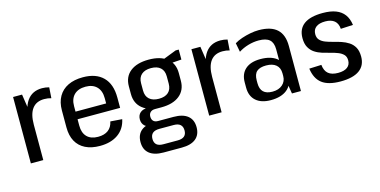

<svg xmlns="http://www.w3.org/2000/svg" viewBox="-73 -942 2984 1508"><g transform="rotate(-15 1419.0 -188.0)"><path d="M75 -540H148L176 -354V0H75ZM147 -312Q147 -428 189 -488Q231 -548 312 -548Q326 -548 340.5 -546Q355 -544 369 -540L363 -453Q337 -461 306 -461Q242 -461 209 -417.5Q176 -374 176 -288Z M636 8Q567 8 518 -16.5Q469 -41 443.5 -87.5Q418 -134 418 -201V-339Q418 -405 445 -452Q472 -499 522.5 -523.5Q573 -548 644 -548Q750 -548 807.5 -490.5Q865 -433 865 -324V-240H500V-302H784L768 -273V-345Q768 -405 735.5 -438Q703 -471 645 -471Q585 -471 552 -438.5Q519 -406 519 -346V-188Q519 -129 550.5 -97Q582 -65 640 -65Q692 -65 723 -88.5Q754 -112 763 -157L858 -150Q842 -74 784 -33Q726 8 636 8Z M1179 -160Q1083 -160 1029 -203Q975 -246 975 -323V-385Q975 -463 1029 -505.5Q1083 -548 1179 -548Q1274 -548 1327.5 -505.5Q1381 -463 1381 -385V-323Q1381 -246 1327.5 -203Q1274 -160 1179 -160ZM1104 187Q1029 187 989.5 155Q950 123 950 62Q950 1 989 -31Q1028 -63 1104 -63H1252Q1327 -63 1366.5 -31Q1406 1 1406 62Q1406 123 1366.5 155Q1327 187 1252 187ZM1236 124Q1308 124 1308 62Q1308 -1 1236 -1H1121Q1047 -1 1047 62Q1047 125 1121 124ZM1076 -38Q1036 -38 1013.5 -58Q991 -78 991 -112Q991 -146 1013 -165.5Q1035 -185 1077 -185H1179V-160H1128Q1103 -160 1089.5 -147Q1076 -134 1076 -112Q1076 -89 1088.5 -76Q1101 -63 1127 -63H1179V-38ZM1179 -230Q1229 -230 1256 -254.5Q1283 -279 1283 -325V-384Q1283 -430 1256 -454.5Q1229 -479 1179 -479Q1129 -479 1101.5 -454.5Q1074 -430 1074 -384V-325Q1074 -279 1101.5 -254.5Q1129 -230 1179 -230ZM1274 -513 1403 -563H1428V-482L1274 -471Z M1525 -540H1598L1626 -354V0H1525ZM1597 -312Q1597 -428 1639 -488Q1681 -548 1762 -548Q1776 -548 1790.5 -546Q1805 -544 1819 -540L1813 -453Q1787 -461 1756 -461Q1692 -461 1659 -417.5Q1626 -374 1626 -288Z M2168 -183V-367Q2168 -421 2140 -445.5Q2112 -470 2052 -470Q2010 -470 1967 -457.5Q1924 -445 1888 -422L1874 -495Q1900 -511 1934 -522.5Q1968 -534 2004.5 -541Q2041 -548 2073 -548Q2173 -548 2222 -503Q2271 -458 2271 -367V0H2198ZM2025 8Q1948 8 1905 -30Q1862 -68 1862 -137V-180Q1862 -249 1905 -287Q1948 -325 2028 -325Q2111 -325 2158 -288.5Q2205 -252 2205 -183V-138Q2205 -69 2157.5 -30.5Q2110 8 2025 8ZM2055 -53Q2106 -53 2136.5 -80Q2167 -107 2167 -150V-172Q2167 -217 2138.5 -241Q2110 -265 2058 -265Q2007 -265 1982 -243Q1957 -221 1957 -170V-148Q1957 -100 1981.5 -76.5Q2006 -53 2055 -53Z M2592 8Q2493 8 2442 -31Q2391 -70 2380 -153L2479 -157Q2484 -108 2511.5 -85Q2539 -62 2591 -62Q2640 -62 2666 -81.5Q2692 -101 2692 -137Q2692 -167 2675.5 -184Q2659 -201 2632.5 -211.5Q2606 -222 2573.5 -230Q2541 -238 2508.5 -248Q2476 -258 2449.5 -275.5Q2423 -293 2406.5 -322.5Q2390 -352 2390 -398Q2390 -473 2441.5 -510.5Q2493 -548 2594 -548Q2657 -548 2700 -531.5Q2743 -515 2768 -481.5Q2793 -448 2800 -396L2700 -391Q2697 -435 2670.5 -457Q2644 -479 2596 -479Q2547 -479 2521 -459Q2495 -439 2495 -402Q2495 -372 2511.5 -354.5Q2528 -337 2555 -326.5Q2582 -316 2614.5 -308Q2647 -300 2679 -289.5Q2711 -279 2738 -261.5Q2765 -244 2781.5 -215Q2798 -186 2798 -139Q2798 -67 2746 -29.5Q2694 8 2592 8Z"/></g></svg>

Font: Pathway Extreme SemiCondensed Medium
Style: Regular
Weight: 500
Width: 4
Version: Version 1.001;gftools[0.9.26]